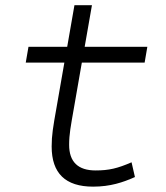

<svg xmlns="http://www.w3.org/2000/svg" viewBox="-20 -694 626 724"><path d="M331.1 9.8C396 9.8 443.8 -6.3 488.8 -26.4L476.1 -82C423.3 -59.1 391.1 -51.3 340.3 -51.3C274.4 -51.3 240.7 -83.5 240.7 -147.9C240.7 -188 246.6 -217.3 258.8 -287.1L288.6 -458H525.4L535.6 -517.6H299.3L326.7 -674.3H260.7L233.4 -517.6H87.4L77.1 -458H222.7L192.9 -287.1C180.2 -215.8 174.8 -184.1 174.8 -141.6C174.8 -40.5 226.6 9.8 331.1 9.8Z"/></svg>

Font: Cascadia Mono PL Light
Style: Italic
Weight: 300
Italic angle: -10°
Monospace: yes
Designer: Aaron Bell
Foundry: Saja Typeworks
Version: Version 2404.023